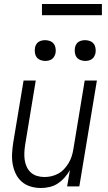

<svg xmlns="http://www.w3.org/2000/svg" viewBox="-20 -933 540 961"><path d="M185 8Q158 8 133 0.5Q108 -7 89 -23.5Q70 -40 59 -63Q48 -86 43.5 -111.5Q39 -137 40.5 -164Q42 -191 46 -218L98 -530H159L106 -209Q103 -190 102 -170.5Q101 -151 103.5 -133Q106 -115 113.5 -98.5Q121 -82 134 -70Q147 -58 165 -52.5Q183 -47 202 -47Q220 -47 237.5 -51Q255 -55 271.5 -64Q288 -73 301 -87Q314 -101 323.5 -117Q333 -133 338.5 -150Q344 -167 347 -185L404 -530H465L377 0H316L330 -82Q319 -62 303.5 -44.5Q288 -27 269 -14.5Q250 -2 228 3Q206 8 185 8ZM406 -628Q394 -628 382.5 -632.5Q371 -637 364 -646Q357 -655 355 -667.5Q353 -680 355 -693Q356 -701 360.5 -709.5Q365 -718 372.5 -723Q380 -728 389 -730Q398 -732 406 -732Q419 -732 430.5 -727.5Q442 -723 449 -714Q456 -705 458 -692.5Q460 -680 458 -667Q456 -659 451.5 -650.5Q447 -642 439.5 -637Q432 -632 423.5 -630Q415 -628 406 -628ZM206 -628Q194 -628 182.5 -632.5Q171 -637 164 -646Q157 -655 155 -667.5Q153 -680 155 -693Q156 -701 160.5 -709.5Q165 -718 172.5 -723Q180 -728 189 -730Q198 -732 206 -732Q219 -732 230.5 -727.5Q242 -723 249 -714Q256 -705 258 -692.5Q260 -680 258 -667Q256 -659 251.5 -650.5Q247 -642 239.5 -637Q232 -632 223.5 -630Q215 -628 206 -628ZM190 -857V-913H490V-857Z"/></svg>

Font: Iosevka Curly Light Oblique
Style: Regular
Weight: 300
Italic angle: -9°
Monospace: yes
Designer: Belleve Invis
Foundry: Belleve Invis
Version: Version 11.1.0; ttfautohint (v1.8.3)